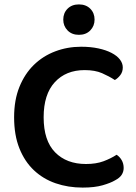

<svg xmlns="http://www.w3.org/2000/svg" viewBox="-20 -835 619 871"><path d="M537 -529Q537 -509 526 -494.5Q515 -480 501 -472Q475 -489 443 -503Q411 -517 364 -517Q279 -517 228.5 -462Q178 -407 178 -303Q178 -197 230 -144Q282 -91 370 -91Q416 -91 449.5 -103.5Q483 -116 509 -133Q523 -124 532 -108.5Q541 -93 541 -73Q541 -56 532 -42Q523 -28 502 -17Q482 -5 445.5 5.5Q409 16 355 16Q289 16 232.5 -3.5Q176 -23 134 -62.5Q92 -102 68 -162Q44 -222 44 -303Q44 -381 68 -440.5Q92 -500 133.5 -540.5Q175 -581 230.5 -602Q286 -623 348 -623Q391 -623 426 -615.5Q461 -608 486 -595Q511 -582 524 -565Q537 -548 537 -529ZM409 -746Q409 -717 389.5 -697Q370 -677 338 -677Q306 -677 286.5 -697Q267 -717 267 -746Q267 -776 286.5 -795.5Q306 -815 338 -815Q370 -815 389.5 -795.5Q409 -776 409 -746Z"/></svg>

Font: Baloo Chettan 2 SemiBold
Style: Regular
Weight: 600
Designer: Maithili Shingre, Unnati Kotecha and Ek Type
Foundry: Ek Type
Version: Version 1.640;hotconv 1.0.111;makeotfexe 2.5.65597; ttfautoh